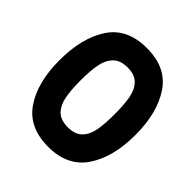

<svg xmlns="http://www.w3.org/2000/svg" viewBox="-203 -890 1039 1039"><g transform="rotate(45 316.5 -371.0)"><path d="M40 -368Q40 -539 109 -644Q178 -749 329 -749Q478 -749 547.5 -645Q617 -541 617 -372Q617 -202 546.5 -97.5Q476 7 328 7Q180 7 110 -95.5Q40 -198 40 -368ZM458 -372Q458 -446 449 -494.5Q440 -543 412 -572Q384 -601 329 -601Q274 -601 245.5 -572Q217 -543 207.5 -494.5Q198 -446 198 -372Q198 -297 207.5 -248.5Q217 -200 245 -171.5Q273 -143 328 -143Q383 -143 411.5 -171.5Q440 -200 449 -248Q458 -296 458 -372Z"/></g></svg>

Font: Arvo
Style: Bold
Weight: 700
Designer: Anton Koovit (Cyrillic Expansion: Cyreal)
Foundry: Anton Koovit, Yassin Baggar
Version: Version 3.000